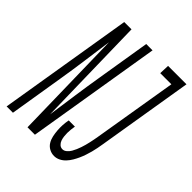

<svg xmlns="http://www.w3.org/2000/svg" viewBox="-247 -857 988 988"><g transform="rotate(45 247.0 -363.5)"><path d="M-40 0 81 -735H134L147 -129Q158 -207 169 -285Q180 -363 193 -441L241 -735H287L166 0H112L99 -606Q88 -528 77.5 -450Q67 -372 54 -294L6 0ZM313 8Q294 8 277.5 -1Q261 -10 251.5 -25.5Q242 -41 238 -59.5Q234 -78 232.5 -97Q231 -116 232 -135.5Q233 -155 237 -175H282Q280 -163 278.5 -150Q277 -137 277 -124.5Q277 -112 278.5 -99.5Q280 -87 284 -75.5Q288 -64 297 -55.5Q306 -47 319 -47Q331 -47 342 -56.5Q353 -66 359.5 -77.5Q366 -89 371 -100.5Q376 -112 380 -124Q384 -136 387.5 -148.5Q391 -161 393.5 -173Q396 -185 398.5 -197Q401 -209 403 -222L479 -680H398L400 -735H534L448 -213Q445 -196 442 -179.5Q439 -163 434.5 -146.5Q430 -130 424.5 -113.5Q419 -97 412 -81.5Q405 -66 396 -50.5Q387 -35 374.5 -21.5Q362 -8 346 0Q330 8 313 8Z"/></g></svg>

Font: Iosevka Term Curly Lt Obl
Style: Regular
Weight: 300
Italic angle: -9°
Designer: Belleve Invis
Foundry: Belleve Invis
Version: Version 32.3.0